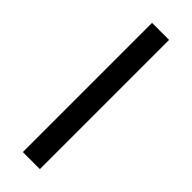

<svg xmlns="http://www.w3.org/2000/svg" viewBox="-241 -729 747 747"><g transform="rotate(45 132.5 -355.5)"><path d="M85.4 0V-710.9H179.2V0Z"/></g></svg>

Font: RobotoFlex
Style: Regular
Weight: 400
Designer: Berlow after Robertson
Foundry: Google
Version: Version 2.136